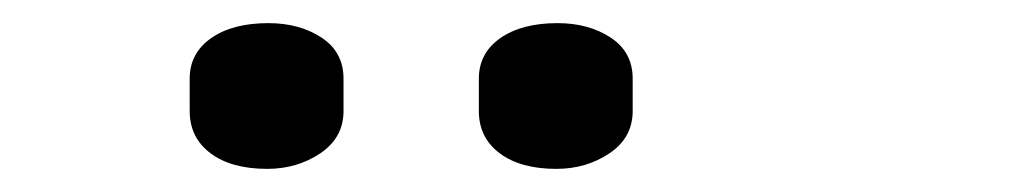

<svg xmlns="http://www.w3.org/2000/svg" viewBox="-20 -716 873 166"><path d="M144 -620V-648Q144 -670 162.5 -683Q181 -696 212 -696Q239 -696 258 -683.5Q277 -671 277 -648V-620Q277 -597 257 -583.5Q237 -570 211 -570Q180 -570 162 -583.5Q144 -597 144 -620ZM394 -620V-648Q394 -670 412.5 -683Q431 -696 462 -696Q489 -696 508 -683.5Q527 -671 527 -648V-620Q527 -597 507 -583.5Q487 -570 461 -570Q430 -570 412 -583.5Q394 -597 394 -620Z"/></svg>

Font: Happy Monkey
Style: Regular
Weight: 400
Version: Version 1.001